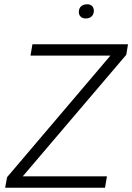

<svg xmlns="http://www.w3.org/2000/svg" viewBox="-20 -874 616 894"><path d="M4 0 13 -49 494 -615H122L131 -668H576L568 -619L86 -53H478L469 0ZM379 -788Q364 -788 355.5 -796.5Q347 -805 347 -818Q347 -835 357.5 -844.5Q368 -854 386 -854Q401 -854 409 -845.5Q417 -837 417 -824Q417 -808 407 -798Q397 -788 379 -788Z"/></svg>

Font: Gantari Light
Style: Italic
Weight: 300
Italic angle: -10°
Version: Version 1.000